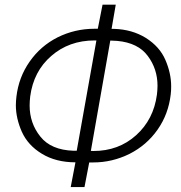

<svg xmlns="http://www.w3.org/2000/svg" viewBox="-20 -760 765 810"><path d="M468.3 -740.2H412.6L392.6 -638.7H378.9C323.2 -638.7 271.5 -626.5 223.1 -602.5C174.8 -578.1 135.7 -543.9 105 -500C74.2 -456.1 55.7 -406.7 49.3 -352.5C47.9 -340.3 46.9 -328.1 46.9 -315.9C46.9 -278.8 55.7 -241.2 72.3 -203.6C89.4 -166 117.2 -135.3 156.7 -111.3C195.8 -87.4 243.2 -75.2 298.3 -75.2L278.3 29.3H336.4L356.4 -74.7H371.1C371.6 -74.7 372.6 -74.7 373 -74.7C427.2 -74.7 478 -86.9 526.4 -110.8C574.7 -135.3 614.3 -169.4 645 -213.4C675.8 -257.3 693.8 -306.6 700.2 -361.3C701.7 -373 702.1 -384.3 702.1 -395.5C702.1 -433.1 693.8 -470.2 677.7 -507.3C661.6 -544.9 633.8 -575.7 595.2 -600.1C556.6 -624 511.7 -636.7 461.4 -638.2H450.7ZM107.4 -353C116.7 -423.3 146 -480.5 196.3 -523.9C246.1 -567.4 307.1 -589.4 379.4 -589.4H386.7L303.7 -124H290.5C227.1 -126 180.2 -146 150.4 -183.6C120.1 -221.2 105 -265.1 105 -314.9C105 -327.1 106 -339.8 107.4 -353ZM475.1 -587.4C533.2 -582 576.2 -561 603.5 -523.9C630.9 -487.3 644.5 -445.3 644.5 -398.4C644.5 -386.7 643.6 -374 642.1 -361.3C632.8 -291 603.5 -233.9 554.2 -189.5C504.9 -145 444.8 -123 374 -123L363.3 -123.5L445.3 -588.9Z"/></svg>

Font: Roboto Light
Style: Italic
Weight: 300
Italic angle: -12°
Designer: Google
Version: Version 2.137; 2017